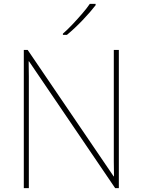

<svg xmlns="http://www.w3.org/2000/svg" viewBox="-20 -972 738 992"><path d="M594 0H575L130 -655H128Q129 -612 129 -577Q129 -542 129 -502V0H103V-714H123L567 -61H569Q568 -99 568 -138Q568 -177 568 -211V-714H594ZM474 -945Q448 -911 407 -868Q366 -825 326 -792H305V-798Q328 -818 354.5 -846Q381 -874 405.5 -902.5Q430 -931 444 -952H474Z"/></svg>

Font: Noto Sans Sinhala UI Thin
Style: Regular
Weight: 100
Designer: Jelle Bosma - Monotype Design Team
Foundry: Monotype Imaging Inc.
Version: Version 2.006; ttfautohint (v1.8.4.7-5d5b)